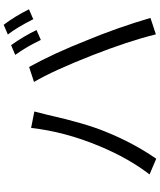

<svg xmlns="http://www.w3.org/2000/svg" viewBox="67 -942 866 1040"><g transform="rotate(-90 500.0 -422.0)"><path d="M722.7 -772.5 775.4 -794.9Q823.2 -727.5 857.4 -657.2L803.7 -633.8Q767.6 -710 722.7 -772.5ZM833 -812.5 885.7 -835Q931.6 -774.4 969.7 -698.2L916 -674.8Q871.1 -763.7 833 -812.5ZM228.5 -316.4Q306.6 -503.9 327.1 -686.5L416 -668.9Q398.4 -601.6 397.5 -595.7Q352.5 -394.5 306.6 -283.2Q245.1 -130.9 160.2 -8.8L75.2 -44.9Q163.1 -159.2 228.5 -316.4ZM720.7 -354.5Q637.7 -566.4 576.2 -670.9L657.2 -697.3Q730.5 -565.4 802.7 -381.8Q870.1 -219.7 922.9 -40L834 -10.7Q796.9 -160.2 720.7 -354.5Z"/></g></svg>

Font: GenEi Gothic M Regular
Style: Regular
Weight: 400
Designer: o_tamon (Modified); [Source Han Sans]
Ryoko NISHIZUKA  (kana & ideographs); Paul D. Hunt (Latin, Greek & Cyrillic); Wenl
Version: Version 1.1a;Original Version 1.004